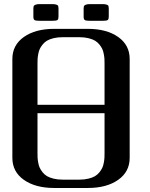

<svg xmlns="http://www.w3.org/2000/svg" viewBox="-20 -935 748 955"><path d="M521 -894V-852.1Q521 -839.8 516.1 -835.7Q511.2 -831.5 489.7 -831.5H427.2Q406.2 -831.5 401.1 -835.7Q396 -839.8 396 -852.1V-894Q396.5 -901.4 397.5 -904.5Q398.4 -907.7 405.5 -911.1Q412.6 -914.6 427.2 -914.6H489.7Q504.4 -914.6 511.5 -911.6Q518.6 -908.7 519.5 -905.5Q520.5 -902.3 521 -894ZM271 -894V-852.1Q271 -839.8 266.1 -835.7Q261.2 -831.5 239.7 -831.5H177.2Q156.2 -831.5 151.1 -835.7Q146 -839.8 146 -852.1V-894Q146.5 -901.4 147.5 -904.5Q148.4 -907.7 155.5 -911.1Q162.6 -914.6 177.2 -914.6H239.7Q254.4 -914.6 261.5 -911.6Q268.6 -908.7 269.5 -905.5Q270.5 -902.3 271 -894ZM500 -372.1H166.5V-172.9Q166.5 -159.7 167 -149.9Q167.5 -140.1 170.2 -125.5Q172.9 -110.8 177.7 -100.3Q182.6 -89.8 191.9 -78.1Q201.2 -66.4 213.9 -58.8Q226.6 -51.3 246.6 -46.4Q266.6 -41.5 291.5 -41.5H375Q399.9 -41.5 419.9 -46.4Q439.9 -51.3 452.6 -58.8Q465.3 -66.4 474.6 -78.1Q483.9 -89.8 488.8 -100.3Q493.7 -110.8 496.3 -125.5Q499 -140.1 499.5 -149.9Q500 -159.7 500 -172.9ZM625 -641.6V-149.9Q625 -80.6 567.6 -40.3Q510.3 0 416.5 0H250Q156.2 0 98.9 -40.3Q41.5 -80.6 41.5 -149.9V-641.6Q41.5 -710.9 98.9 -751.2Q156.2 -791.5 250 -791.5H416.5Q510.3 -791.5 567.6 -751.2Q625 -710.9 625 -641.6ZM500 -413.6V-618.7Q500 -631.8 499.5 -641.6Q499 -651.4 496.3 -666Q493.7 -680.7 488.8 -691.2Q483.9 -701.7 474.6 -713.4Q465.3 -725.1 452.6 -732.7Q439.9 -740.2 419.9 -745.1Q399.9 -750 375 -750H291.5Q266.6 -750 246.6 -745.1Q226.6 -740.2 213.9 -732.7Q201.2 -725.1 191.9 -713.4Q182.6 -701.7 177.7 -691.2Q172.9 -680.7 170.2 -666Q167.5 -651.4 167 -641.6Q166.5 -631.8 166.5 -618.7V-413.6Z"/></svg>

Font: Gputeks
Style: Bold
Weight: 600
Width: 8
Version: Version 0.9